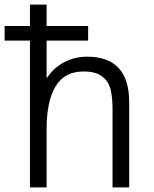

<svg xmlns="http://www.w3.org/2000/svg" viewBox="-44 -810 664 830"><path d="M85.5 -634.5H-24V-697.5H85.5V-790H157.5V-697.5H337V-634.5H157.5V-471Q187.5 -517 233.5 -541Q279.5 -565 332.5 -565Q514.5 -565 514.5 -368V0H442.5V-336Q442.5 -387 434.5 -421.5Q426.5 -456 399.2 -478.5Q372 -501 317.5 -501Q234 -501 195.8 -436Q157.5 -371 157.5 -253V0H85.5Z"/></svg>

Font: JuliaMono Light
Style: Regular
Weight: 300
Monospace: yes
Designer: cormullion
Foundry: corm
Version: Version 0.054; ttfautohint (v1.8.4)